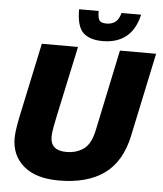

<svg xmlns="http://www.w3.org/2000/svg" viewBox="-61 -967 881 1036"><g transform="rotate(5 380.0 -449.0)"><path d="M296 16Q172 16 105.5 -40.5Q39 -97 39 -192Q39 -216 45.5 -255.5Q52 -295 62 -340L141 -711H337L254 -324Q248 -296 242.5 -266Q237 -236 237 -216Q237 -141 324 -141Q377 -141 416.5 -168.5Q456 -196 472 -274L564 -711H760L664 -258Q634 -117 542 -50.5Q450 16 296 16ZM466 -754Q396 -754 360.5 -787.5Q325 -821 325 -914H431Q431 -875 441 -862.5Q451 -850 478 -850Q507 -850 526 -864Q545 -878 555 -914H661Q642 -832 592.5 -793Q543 -754 466 -754Z"/></g></svg>

Font: Geist Black
Style: Italic
Weight: 900
Italic angle: -12°
Designer: Basement.studio, Andrés Briganti, Mateo Zaragoza
Foundry: Basement.studio, Vercel, Andrés Briganti, Guido Ferreyra, Mateo Zaragoza
Version: Version 1.500; ttfautohint (v1.8.4.7-5d5b)